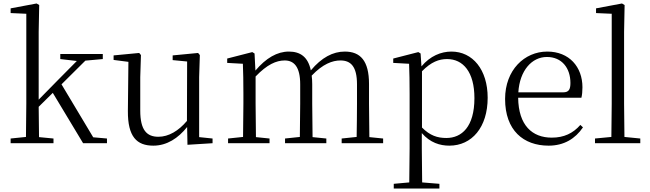

<svg xmlns="http://www.w3.org/2000/svg" viewBox="-20 -822 3730 1102"><path d="M326 -483 421 -472 315 -365 202 -250V-639L205 -793L190 -802L41 -774V-747L131 -743V-227L129 -36L41 -27V0H287V-27L204 -35L202 -209L283 -289L457 0H594V-27L515 -34L333 -338L470 -474L570 -483V-512H326Z M1056 9 1200 0V-27L1123 -35V-379L1127 -506L1117 -518L971 -504V-477L1054 -469L1053 -128C1005 -71 948 -37 889 -37C822 -37 785 -76 785 -187V-379L789 -506L779 -518L632 -504V-478L717 -467L714 -185C713 -37 765 14 860 14C938 14 1003 -29 1054 -93Z M2025 0H2179V-27L2100 -35L2098 -227V-340C2098 -474 2048 -526 1959 -526C1891 -526 1826 -492 1764 -418C1748 -495 1704 -526 1638 -526C1571 -526 1507 -489 1446 -417L1441 -515L1428 -523L1284 -486V-461L1374 -456C1376 -406 1377 -354 1377 -286V-227L1375 -36L1289 -27V0H1527V-27L1449 -35L1447 -227V-383C1513 -452 1566 -475 1614 -475C1668 -475 1703 -438 1703 -338V-227L1701 -36L1616 -27V0H1853V-27L1774 -35L1772 -227V-338C1772 -356 1771 -373 1769 -388C1833 -455 1888 -475 1934 -475C1993 -475 2029 -441 2029 -338V-227C2029 -172 2028 -91 2027 -36L1941 -27V0Z M2559 14C2688 14 2779 -91 2779 -261C2779 -422 2693 -526 2571 -526C2512 -526 2449 -501 2399 -441L2394 -515L2381 -523L2237 -486V-461L2328 -456C2330 -406 2331 -351 2331 -282V30L2329 225L2240 233V260H2502V233L2403 225L2401 30V-58C2449 -3 2505 14 2559 14ZM2402 -413C2455 -467 2500 -483 2546 -483C2638 -483 2703 -409 2703 -259C2703 -94 2630 -30 2542 -30C2490 -30 2448 -44 2402 -90Z M3129 14C3217 14 3282 -26 3326 -91L3311 -105C3269 -57 3217 -32 3147 -32C3035 -32 2956 -102 2954 -261H3317C3321 -277 3323 -297 3323 -321C3323 -438 3247 -526 3121 -526C2990 -526 2879 -420 2879 -254C2879 -74 2984 14 3129 14ZM2955 -292C2963 -418 3033 -495 3119 -495C3205 -495 3254 -431 3254 -346C3254 -309 3245 -292 3212 -292Z M3488 0H3655V-27L3564 -36L3562 -227V-639L3565 -793L3550 -802L3401 -774V-747L3491 -743V-227L3489 -36L3395 -27V0Z"/></svg>

Font: Noto Serif SC Light
Style: Regular
Weight: 300
Designer: Ryoko NISHIZUKA 西塚涼子 (kana & ideographs); Frank Grießhammer (Latin, Greek & Cyrillic); Wenlong ZHANG 张文龙 (bopomofo); San
Foundry: Adobe
Version: Version 2.001;hotconv 1.1.0;makeotfexe 2.6.0